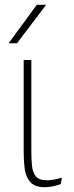

<svg xmlns="http://www.w3.org/2000/svg" viewBox="-20 -771 309 803"><path d="M234 -1Q214 6 197.5 9Q181 12 167 12Q125 12 106 -10.5Q87 -33 83 -67Q79 -101 79 -135V-520H111V-143Q111 -108 113.5 -79.5Q116 -51 129.5 -34Q143 -17 176 -17Q187 -17 203.5 -19.5Q220 -22 239 -28ZM16 -590 134 -751H173L51 -590Z"/></svg>

Font: Murecho ExtraLight
Style: Regular
Weight: 200
Designer: Neil Summerour
Foundry: Positype
Version: Version 1.010; ttfautohint (v1.8.3)